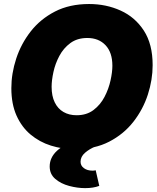

<svg xmlns="http://www.w3.org/2000/svg" viewBox="-20 -737 788 966"><path d="M357.4 13.7Q293.9 13.7 236.3 -4.4Q178.7 -22.5 133.8 -60.1Q88.9 -97.7 63 -155.8Q37.1 -213.9 37.1 -293.5Q37.1 -367.2 61.5 -441.9Q85.9 -516.6 134.5 -578.9Q183.1 -641.1 256.6 -679Q330.1 -716.8 428.2 -716.8Q514.2 -716.8 586.9 -683.8Q659.7 -650.9 703.9 -582.8Q748 -514.6 748 -409.2Q748 -335.9 723.9 -261.2Q699.7 -186.5 651.1 -124.3Q602.5 -62 529.3 -24.2Q456.1 13.7 357.4 13.7ZM365.2 -157.2Q416 -157.2 450.7 -183.6Q485.4 -210 506.1 -250Q526.9 -290 536.1 -332.3Q545.4 -374.5 545.4 -406.2Q545.4 -473.1 511 -509.5Q476.6 -545.9 419.4 -545.9Q368.7 -545.9 334 -520.3Q299.3 -494.6 278.6 -455.6Q257.8 -416.5 248.8 -374.5Q239.7 -332.5 239.7 -300.3Q239.7 -253.9 255.4 -221.9Q271 -189.9 299.3 -173.6Q327.6 -157.2 365.2 -157.2ZM408.2 209.5Q369.6 209.5 328.1 198.5Q286.6 187.5 258.3 163.3Q230 139.2 230 100.6Q230 55.7 266.6 21.7Q303.2 -12.2 374.5 -33.2L394.5 -31.2L392.1 0H460.4Q430.2 12.2 407.7 31.7Q385.3 51.3 385.3 76.7Q385.3 96.7 402.3 109.1Q419.4 121.6 445.3 121.6Q455.1 121.6 461.4 119.6L479.5 198.2Q449.7 209.5 408.2 209.5Z"/></svg>

Font: Schibsted Grotesk Black
Style: Italic
Weight: 900
Italic angle: -12°
Designer: Bakken & Baeck AS, Henrik Kongsvoll
Foundry: Schibsted ASA
Version: Version 1.100;gftools[0.9.25]